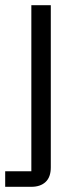

<svg xmlns="http://www.w3.org/2000/svg" viewBox="-35 -520 291 740"><path d="M-15 200V140H85.8V-500H160.8V125Q160.8 162.5 140.8 181.2Q120.8 200 85.8 200Z"/></svg>

Font: Funnel Sans Light
Style: Regular
Weight: 300
Designer: NORD ID, Kristian Moeller
Foundry: Dicotype
Version: Version 1.000